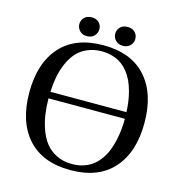

<svg xmlns="http://www.w3.org/2000/svg" viewBox="-122 -950 1007 1073"><g transform="rotate(15 381.0 -413.0)"><path d="M219.2 -787.1Q219.2 -809.1 234.9 -825Q250.5 -840.8 276.9 -840.8Q304.2 -840.8 319.6 -825.2Q335 -809.6 335 -787.1Q335 -764.6 319.3 -748.3Q303.7 -731.9 276.9 -731.9Q250.5 -731.9 234.9 -748.3Q219.2 -764.6 219.2 -787.1ZM426.8 -787.1Q426.8 -809.1 442.4 -825Q458 -840.8 484.9 -840.8Q512.2 -840.8 527.6 -825.2Q543 -809.6 543 -787.1Q543 -764.6 527.3 -748.3Q511.7 -731.9 484.9 -731.9Q458.5 -731.9 442.6 -748.3Q426.8 -764.6 426.8 -787.1ZM133.5 -80.8Q47.9 -176.8 47.9 -346.2Q47.9 -515.6 133.5 -611.3Q219.2 -707 380.9 -707Q542.5 -707 628.2 -611.3Q713.9 -515.6 713.9 -346.2Q713.9 -176.8 628.2 -80.8Q542.5 15.1 380.9 15.1Q219.2 15.1 133.5 -80.8ZM160.2 -340.8Q160.6 -293.5 166.5 -251Q172.4 -208.5 187.7 -165Q203.1 -121.6 227.3 -90.6Q251.5 -59.6 290.8 -39.8Q330.1 -20 380.9 -20Q417.5 -20 448.2 -30.3Q479 -40.5 501.5 -58.1Q523.9 -75.7 541.5 -100.6Q559.1 -125.5 570.1 -153.3Q581.1 -181.2 588.4 -213.6Q595.7 -246.1 598.9 -277.1Q602.1 -308.1 602.1 -340.8ZM161.1 -378.9H601.1Q599.6 -410.2 595.7 -439Q591.8 -467.8 583.7 -497.6Q575.7 -527.3 564 -552.7Q552.2 -578.1 534.9 -600.3Q517.6 -622.6 495.8 -638.2Q474.1 -653.8 444.8 -662.8Q415.5 -671.9 380.9 -671.9Q333 -671.9 295.4 -654.5Q257.8 -637.2 233.9 -609.1Q210 -581.1 193.6 -541.7Q177.2 -502.4 170.2 -462.9Q163.1 -423.3 161.1 -378.9Z"/></g></svg>

Font: Heuristica
Style: Regular
Weight: 400
Version: Version 1.0.2